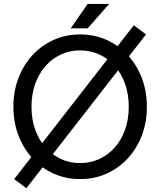

<svg xmlns="http://www.w3.org/2000/svg" viewBox="-20 -909 822 985"><path d="M666.5 -779.3 52.7 9.8 115.2 56.6 729 -732.4ZM141.6 -361.3Q141.6 -425.3 160.4 -478.3Q179.2 -531.2 213.1 -569.8Q247.1 -608.4 292.5 -629.4Q337.9 -650.4 391.1 -650.4Q444.3 -650.4 489.7 -629.4Q535.2 -608.4 569.1 -569.8Q603 -531.2 621.8 -478.3Q640.6 -425.3 640.6 -361.3Q640.6 -297.4 621.8 -244.4Q603 -191.4 569.1 -152.8Q535.2 -114.3 489.7 -93.3Q444.3 -72.3 391.1 -72.3Q337.9 -72.3 292.5 -93.3Q247.1 -114.3 213.1 -152.8Q179.2 -191.4 160.4 -244.4Q141.6 -297.4 141.6 -361.3ZM48.8 -361.3Q48.8 -280.8 75 -213.1Q101.1 -145.5 147.7 -95.5Q194.3 -45.4 256.6 -17.8Q318.8 9.8 391.1 9.8Q463.4 9.8 525.6 -17.8Q587.9 -45.4 634.5 -95.5Q681.2 -145.5 707.3 -213.1Q733.4 -280.8 733.4 -361.3Q733.4 -441.9 707.3 -509.5Q681.2 -577.1 634.5 -627.2Q587.9 -677.2 525.6 -704.8Q463.4 -732.4 391.1 -732.4Q318.8 -732.4 256.6 -704.8Q194.3 -677.2 147.7 -627.2Q101.1 -577.1 75 -509.5Q48.8 -441.9 48.8 -361.3ZM429.7 -763.7 540 -888.7H429.7L342.8 -763.7Z"/></svg>

Font: Giphurs
Style: Regular
Weight: 400
Version: Version 2.010